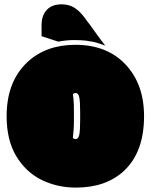

<svg xmlns="http://www.w3.org/2000/svg" viewBox="-20 -853 698 889"><path d="M351.1 -336.9Q351.1 -385.7 346.7 -404.1Q342.3 -422.4 330.6 -422.4Q323.2 -422.4 317.4 -417.5Q318.4 -408.7 320.3 -394Q322.3 -379.4 322.3 -331.5V-299.8Q322.3 -266.6 320.8 -251.5Q319.3 -236.3 318.4 -225.6Q317.9 -219.7 317.4 -213.9Q323.2 -209 330.6 -209Q342.3 -209 346.7 -227.3Q351.1 -245.6 351.1 -294.4ZM331.5 15.6Q244.6 15.6 172.1 -20.3Q99.6 -56.2 55.2 -130.1Q10.7 -204.1 10.7 -314.9Q10.7 -475.6 107.4 -565.9Q193.4 -645.5 328.6 -645.5Q475.6 -645.5 561.3 -554.4Q647 -463.4 647 -314.9Q647 -149.9 555.2 -63Q471.7 15.6 331.5 15.6ZM249.5 -660.2 172.4 -685.5V-736.8Q172.4 -776.9 192.4 -802.2Q216.3 -833 265.6 -833Q299.3 -833 325 -816.9Q350.6 -800.8 376 -765.6Q385.3 -752 393.1 -742.7Q414.6 -713.4 431.6 -689.5Q448.7 -665.5 467.3 -642.1Q454.1 -646.5 434.8 -653.1Q415.5 -659.7 377 -665Q353.5 -667.5 321.3 -667.5Q289.1 -667.5 249.5 -660.2Z"/></svg>

Font: Modak
Style: Regular
Weight: 400
Version: Version 1.036;PS Version 1.000;hotconv 1.0.79;makeotf.lib2.5